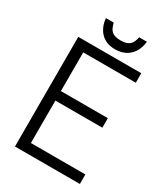

<svg xmlns="http://www.w3.org/2000/svg" viewBox="-206 -944 913 1041"><g transform="rotate(30 250.0 -424.0)"><path d="M62.5 1H468.8V-58.6H127.9V-324.2H421.9V-383.8H127.9V-626H457V-685.5H62.5ZM349.6 -848.6Q343.8 -817.4 329.1 -801.8Q310.5 -783.2 272.5 -783.2Q232.4 -783.2 214.8 -798.8Q199.2 -811.5 190.4 -848.6H141.6Q144.5 -806.6 167 -774.4Q201.2 -726.6 266.6 -726.6Q326.2 -726.6 360.4 -761.7Q391.6 -793 398.4 -848.6Z"/></g></svg>

Font: DotumChe
Style: Regular
Weight: 400
Monospace: yes
Version: Version 2.21